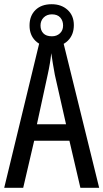

<svg xmlns="http://www.w3.org/2000/svg" viewBox="-20 -890 490 910"><path d="M361 0 309 -223H142L90 0H0L173 -714H274L450 0ZM240 -535Q235 -563 230.5 -589Q226 -615 223 -638Q218 -590 206 -536L155 -301H293ZM225 -669Q176 -669 148 -696.5Q120 -724 120 -769Q120 -815 148 -842.5Q176 -870 225 -870Q271 -870 300.5 -843Q330 -816 330 -771Q330 -725 301.5 -697Q273 -669 225 -669ZM226 -718Q249 -718 264 -732Q279 -746 279 -769Q279 -792 265.5 -807Q252 -822 226 -822Q202 -822 187 -807Q172 -792 172 -769Q172 -746 185.5 -732Q199 -718 226 -718Z"/></svg>

Font: Noto Sans Bengali UI ExtraCondensed
Style: Regular
Weight: 400
Width: 2
Designer: Jelle Bosma - Monotype Design Team
Foundry: Monotype Imaging Inc.
Version: Version 2.003; ttfautohint (v1.8.4.7-5d5b)